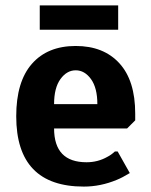

<svg xmlns="http://www.w3.org/2000/svg" viewBox="-20 -680 560 710"><path d="M127 -570V-660H417V-570ZM290 10Q40 10 40 -250Q40 -378 98 -444Q156 -510 260 -510Q363 -510 421.5 -446Q480 -382 480 -260V-235L450 -205H180Q180 -80 300 -80Q342 -80 377 -100Q391 -107 405 -120H415L460 -40Q432 -23 412 -15Q352 10 290 10ZM180 -295H340Q340 -355 316.5 -387.5Q293 -420 260 -420Q227 -420 203.5 -387.5Q180 -355 180 -295Z"/></svg>

Font: Scada
Style: Bold
Weight: 700
Designer: Jovanny Lemonad
Foundry: Jovanny Lemonad
Version: Version 4.100;PS 004.100;hotconv 1.0.88;makeotf.lib2.5.64775